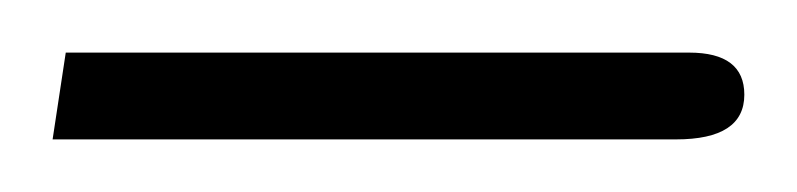

<svg xmlns="http://www.w3.org/2000/svg" viewBox="-20 -48 303 73"><path d="M0 5 5 -28H242Q263 -28 263 -12Q263 5 237 5Z"/></svg>

Font: Noto Sans Arabic UI XCn XLt
Style: Regular
Weight: 200
Width: 2
Designer: Monotype Design Team, Nadine Chahine and Nizar Qandah
Foundry: Monotype Imaging Inc.
Version: Version 2.010; ttfautohint (v1.8.4.7-5d5b)